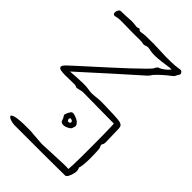

<svg xmlns="http://www.w3.org/2000/svg" viewBox="-213 -782 861 861"><g transform="rotate(45 218.0 -351.0)"><path d="M53 0Q38 0 24.5 -5Q11 -10 9.5 -16.5Q8 -23 28.5 -28Q49 -33 102 -33Q126 -33 144 -31Q162 -29 197 -27Q249 -29 280 -30.5Q311 -32 329.5 -32.5Q348 -33 361 -32Q362 -37 363 -60Q364 -83 364 -115.5Q364 -148 364 -183.5Q364 -219 363.5 -250Q363 -281 362.5 -300.5Q362 -320 361 -320L161 -322L130 -315L116 -320L53 -319Q40 -319 27 -321Q14 -323 12.5 -331.5Q11 -340 31 -358Q36 -363 57.5 -382.5Q79 -402 110 -430Q141 -458 174.5 -488.5Q208 -519 238 -547Q268 -575 288.5 -595.5Q309 -616 313 -622Q315 -628 319.5 -634Q324 -640 331 -641Q337 -643 348 -651Q359 -659 366.5 -667Q374 -675 371 -675Q360 -675 339 -671.5Q318 -668 292.5 -666Q267 -664 244 -668Q237 -670 230 -670.5Q223 -671 216 -668Q208 -664 199.5 -666Q191 -668 183 -668Q128 -667 85 -668.5Q42 -670 32 -666Q16 -661 13 -669.5Q10 -678 15 -689Q20 -700 29 -699Q55 -699 78.5 -701Q102 -703 124 -699Q130 -698 136 -701Q142 -704 146 -699Q150 -694 162.5 -696.5Q175 -699 184 -699Q204 -699 221 -699.5Q238 -700 254 -699Q313 -696 345 -697Q377 -698 390 -700.5Q403 -703 405 -702Q410 -701 414 -694.5Q418 -688 415 -684Q410 -678 406.5 -669.5Q403 -661 395 -656Q388 -651 372 -637.5Q356 -624 342.5 -610.5Q329 -597 326 -591Q324 -586 314 -577Q304 -568 277 -544Q250 -520 197.5 -473Q145 -426 57 -346Q67 -347 89 -348.5Q111 -350 135 -350.5Q159 -351 174 -348Q189 -344 215 -347Q241 -350 254 -350Q307 -349 336 -347.5Q365 -346 373 -344Q387 -340 390 -333Q393 -326 393 -315L395 -233Q395 -224 390.5 -218Q386 -212 393 -201Q395 -197 396 -178.5Q397 -160 397 -136.5Q397 -113 395 -94Q393 -75 390 -70Q397 -58 394 -41.5Q391 -25 384.5 -13Q378 -1 371 -1Q369 -1 360 -1Q351 -1 321 -0.5Q291 0 227.5 0Q164 0 53 0ZM239 -168Q221 -155 205 -155Q189 -155 186 -170Q185 -176 180.5 -182Q176 -188 176 -192Q178 -200 181.5 -207Q185 -214 189 -220Q195 -226 205.5 -223.5Q216 -221 227 -215.5Q238 -210 242 -204Q251 -194 247 -185Q245 -174 239 -168ZM220 -184Q222 -186 222 -189Q223 -192 221 -194Q220 -196 214 -198.5Q208 -201 206 -198Q205 -197 204 -195Q203 -193 203 -191Q203 -190 204 -188.5Q205 -187 206 -185Q207 -181 211.5 -181Q216 -181 220 -184Z"/></g></svg>

Font: Sankofa Display
Style: Regular
Weight: 400
Designer: Batsirai Madzonga
Foundry: Batsirai Madzonga
Version: Version 1.000; ttfautohint (v1.8.4.7-5d5b)